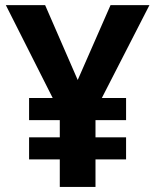

<svg xmlns="http://www.w3.org/2000/svg" viewBox="-20 -734 611 754"><path d="M157.2 -713.9H2.9L187 -349.1H94.2V-262.2H214.8V-194.8H94.2V-107.9H214.8V0H355V-107.9H475.1V-194.8H355V-262.2H475.1V-349.1H379.9L566.9 -713.9H414.1L285.2 -419.9Z"/></svg>

Font: Open Sans bold
Style: Bold
Weight: 700
Foundry: Ascender Corporation
Version: Version 1.100;PS 001.100;hotconv 1.0.88;makeotf.lib2.5.64775